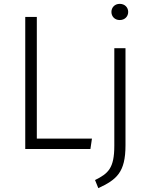

<svg xmlns="http://www.w3.org/2000/svg" viewBox="-20 -773 775 996"><path d="M601 -753C575 -753 558 -734 558 -711C558 -688 575 -669 601 -669C628 -669 645 -688 645 -711C645 -734 628 -753 601 -753ZM171 -685H111V0H449L457 -54H171ZM631 -523H573V-17C573 99 542 127 473 161L490 203C585 159 631 121 631 -19Z"/></svg>

Font: FiraGO Light
Style: Regular
Weight: 300
Designer: bBox Type
Foundry: bBox Type GmbH
Version: Version 1.001;PS 001.001;hotconv 1.0.88;makeotf.lib2.5.64775